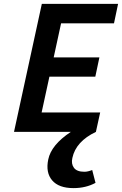

<svg xmlns="http://www.w3.org/2000/svg" viewBox="-20 -678 627 987"><path d="M566 -558H294L256 -383H491L470 -284H234L194 -100H495L473 0Q370 49 352 134Q345 164 360 184.5Q375 205 414 205Q431 205 454 196L471 262Q421 289 358 289Q282 289 248 249Q214 209 228 142Q243 67 344 0H52L195 -658H587Z"/></svg>

Font: EauTest
Style: Bold Italic
Weight: 700
Italic angle: -12°
Designer: Christian Thalmann (Catharsis Fonts)
Version: Version 0.001;PS 000.001;hotconv 1.0.88;makeotf.lib2.5.64775